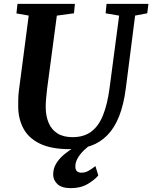

<svg xmlns="http://www.w3.org/2000/svg" viewBox="-20 -763 789 995"><path d="M680.2 -682.3 632.1 -306Q621.1 -220 596.9 -159.5Q572.7 -99 535.8 -61.8Q499 -24.5 450.2 -7.2Q401.4 10 341.6 10Q245.3 10 186.9 -18.5Q128.4 -46.9 101.8 -96.4Q75.1 -146 74.4 -208.7Q74.2 -227.7 74.6 -248.1Q74.9 -268.5 77.5 -290L128.8 -682.3L65.2 -693.4L70.6 -743H368.2L363.3 -694.1L274.6 -682L224 -301.8Q220.5 -273.6 218.6 -248.7Q216.7 -223.9 216.9 -205.4Q217.4 -161 232.1 -126.2Q246.8 -91.4 277.5 -71.8Q308.1 -52.2 356.3 -52.2Q414.1 -52.2 452.4 -80.5Q490.8 -108.7 513.6 -165.2Q536.5 -221.6 547.7 -306L597.4 -682L527.4 -694.1L532.2 -743H749.2L743.1 -694.1ZM346.8 212Q299.8 211.8 277.7 191.1Q255.6 170.5 255.6 141.6Q255.6 109.7 271.5 83.9Q287.5 58.1 312.3 37.5Q337.2 16.9 365.1 0.6Q392.9 -15.6 416.4 -28.3L442.2 -37.4L464.5 -24Q436.3 -5 415.2 15.6Q394.1 36.2 382.5 56.9Q370.9 77.6 370.6 97.3Q370.2 117.2 379 124.5Q387.8 131.9 401.6 131.9Q421.3 131.9 438.2 122.4Q455.2 113 474.5 97.8L489.4 146.2Q470.2 169.5 433.8 190.8Q397.4 212.2 346.8 212Z"/></svg>

Font: Merriweather Light
Style: Italic
Weight: 300
Italic angle: -7.8°
Designer: Eben Sorkin
Foundry: Eben Sorkin
Version: Version 2.101